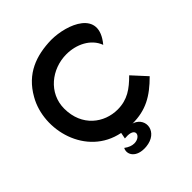

<svg xmlns="http://www.w3.org/2000/svg" viewBox="-239 -870 1204 1204"><g transform="rotate(-45 363.5 -268.0)"><path d="M622 -463C764 -634 553 -716 413 -716C278 -713 159 -672 84 -538C-24 -350 54 -44 311 7L303 48L330 47C404 50 381 112 323 112C304 112 282 105 258 87C236 128 268 187 361 179C480 168 492 50 410 18L402 16C521 16 599 -28 689 -118L602 -213C542 -153 487 -112 399 -112C282 -112 166 -195 166 -353C166 -491 286 -585 417 -585C504 -585 592 -544 622 -463Z"/></g></svg>

Font: Mesarto
Style: Regular
Weight: 700
Designer: Mohamed Gaber
Foundry: Kief Type Foundry
Version: Version 2.020